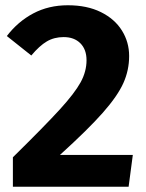

<svg xmlns="http://www.w3.org/2000/svg" viewBox="-20 -710 557 730"><path d="M471 -497Q471 -443 449 -394Q427 -345 371 -281.5Q315 -218 208 -121H485L469 0H29V-112Q152 -233 208 -294.5Q264 -356 286.5 -397Q309 -438 309 -481Q309 -522 285.5 -545.5Q262 -569 222 -569Q186 -569 158 -552.5Q130 -536 99 -499L6 -573Q48 -628 106.5 -659Q165 -690 238 -690Q311 -690 363.5 -664Q416 -638 443.5 -594Q471 -550 471 -497Z"/></svg>

Font: FiraGOUPP
Style: Bold
Weight: 700
Designer: bBox Type
Foundry: bBox Type GmbH
Version: Version 1.001